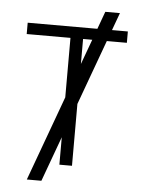

<svg xmlns="http://www.w3.org/2000/svg" viewBox="-60 -868 753 1007"><g transform="rotate(5 316.5 -364.0)"><path d="M119.7 92.3 283 -354.4V-667.6H52.6V-727.3H419.4L453.1 -819.6H530.2L496.4 -727.3H579.9V-667.6H474.4L349.4 -325.6V0H283V-144.5L196.4 92.3ZM349.4 -535.9 397.7 -667.6H349.4Z"/></g></svg>

Font: Inter Light BETA
Style: Regular
Weight: 300
Designer: Rasmus Andersson
Foundry: rsms
Version: Version 3.011;git-f93a4a705